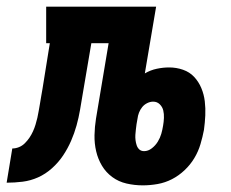

<svg xmlns="http://www.w3.org/2000/svg" viewBox="-76 -550 696 578"><path d="M354 8Q329 8 305 2.5Q281 -3 262 -17Q243 -31 231 -51Q219 -71 213.5 -94.5Q208 -118 208.5 -143Q209 -168 213 -193L251 -420H199L173 -267Q169 -243 165 -219.5Q161 -196 154.5 -172.5Q148 -149 138 -126Q128 -103 114 -82Q100 -61 80.5 -43.5Q61 -26 38.5 -16Q16 -6 -8 -3Q-32 0 -56 0L-39 -103Q-29 -103 -19 -107Q-9 -111 -1 -119Q7 -127 13 -136Q19 -145 23.5 -155Q28 -165 31 -175Q34 -185 36.5 -195.5Q39 -206 40.5 -216Q42 -226 44 -236Q46 -248 48 -260Q50 -272 52 -283L74 -420H63V-530H394L360 -329Q377 -339 396 -343Q415 -347 433 -347Q455 -347 475 -340Q495 -333 508.5 -318.5Q522 -304 530 -285Q538 -266 540.5 -245Q543 -224 542 -202.5Q541 -181 538 -159Q534 -138 527.5 -116Q521 -94 509 -74Q497 -54 479.5 -37.5Q462 -21 441.5 -10.5Q421 0 398.5 4Q376 8 354 8ZM358 -95Q370 -95 381 -103.5Q392 -112 399 -123.5Q406 -135 409.5 -147Q413 -159 415 -172Q417 -183 417.5 -195Q418 -207 415.5 -217.5Q413 -228 405 -236Q397 -244 385 -244Q376 -244 367 -239.5Q358 -235 352 -227.5Q346 -220 342.5 -211Q339 -202 338 -193L335 -176Q334 -168 333 -160Q332 -152 331.5 -144Q331 -136 332 -128Q333 -120 335.5 -112.5Q338 -105 343.5 -100Q349 -95 358 -95Z"/></svg>

Font: Iosevka Curly Slab XBdEx
Style: Italic
Weight: 800
Width: 7
Italic angle: -9°
Monospace: yes
Designer: Belleve Invis
Foundry: Belleve Invis
Version: Version 11.1.0; ttfautohint (v1.8.3)